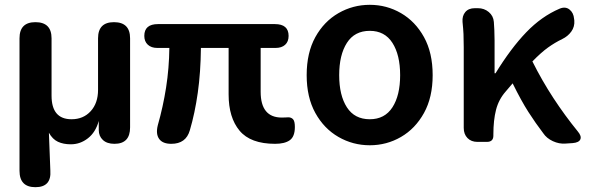

<svg xmlns="http://www.w3.org/2000/svg" viewBox="-20 -589 2451 797"><path d="M127 188Q61 188 61 120V-430Q61 -497 127 -497Q194 -497 194 -430V-192Q194 -94 277 -94Q326 -94 356.5 -127.5Q387 -161 387 -216V-430Q387 -497 453 -497Q520 -497 520 -430V-60Q520 8 455 8Q424 8 407 -8Q390 -24 390 -49V-87Q377 -40 345 -15Q313 10 274 10Q243 10 220.5 -0.5Q198 -11 183 -38L189 119Q194 188 127 188Z M691 8Q655 8 640.5 -12.5Q626 -33 635 -69Q657 -146 669.5 -226Q682 -306 683 -390H633Q608 -390 593.5 -403.5Q579 -417 579 -440Q579 -489 636 -489H1121Q1178 -489 1178 -440Q1178 -416 1163.5 -403Q1149 -390 1124 -390H1062V-208Q1062 -101 1150 -101Q1159 -101 1166 -101.5Q1173 -102 1177 -102Q1189 -102 1196.5 -94Q1204 -86 1204 -62Q1204 -22 1183 -7Q1162 8 1122 8Q1020 8 974.5 -46.5Q929 -101 929 -197V-390H814Q813 -289 801 -204Q789 -119 768 -48Q752 8 691 8Z M1515 14Q1445 14 1385 -20.5Q1325 -55 1289 -120Q1253 -185 1253 -277Q1253 -370 1289 -435Q1325 -500 1385 -534.5Q1445 -569 1515 -569Q1585 -569 1644.5 -534.5Q1704 -500 1740 -435Q1776 -370 1776 -277Q1776 -185 1740 -120Q1704 -55 1644.5 -20.5Q1585 14 1515 14ZM1515 -94Q1577 -94 1609 -143.5Q1641 -193 1641 -277Q1641 -361 1609 -411Q1577 -461 1515 -461Q1452 -461 1420 -411Q1388 -361 1388 -277Q1388 -193 1420 -143.5Q1452 -94 1515 -94Z M2327 7Q2301 9 2275 -3Q2249 -15 2235 -36Q2203 -78 2173.5 -124Q2144 -170 2108 -243L2079 -209Q2050 -176 2039 -133Q2028 -90 2028 -31V-26Q2028 0 2001 0H1962Q1936 0 1920.5 -16Q1905 -32 1905 -58V-393Q1905 -426 1904 -447.5Q1903 -469 1900 -498Q1898 -523 1911.5 -539Q1925 -555 1951 -555H1964Q1990 -555 2009 -539Q2028 -523 2030 -498Q2031 -487 2032 -464.5Q2033 -442 2033 -421V-285H2037Q2101 -389 2164.5 -455Q2228 -521 2303 -553Q2327 -563 2344 -549.5Q2361 -536 2363 -511L2364 -504Q2366 -478 2351.5 -458Q2337 -438 2314 -427Q2283 -412 2254.5 -391.5Q2226 -371 2190 -334Q2230 -254 2277.5 -181.5Q2325 -109 2378 -44Q2395 -24 2389 -10.5Q2383 3 2357 5Z"/></svg>

Font: Chiron GoRound TC SB
Style: Regular
Weight: 500
Designer: Ryoko NISHIZUKA 西塚涼子 (kana, bopomofo & ideographs); Paul D. Hunt (Latin, Greek & Cyrillic); Sandoll Communications 산돌커뮤니
Foundry: Adobe
Version: Version 1.000;hotconv 1.1.1;makeotfexe 2.6.0